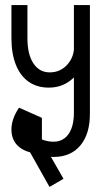

<svg xmlns="http://www.w3.org/2000/svg" viewBox="-20 -650 399 756"><path d="M25 -499V-630H88V-499ZM271 -205V-630H334V-205ZM191 -32V-92Q216 -92 234 -105.5Q252 -119 261.5 -144.5Q271 -170 271 -206H334Q335 -124 297 -78Q259 -32 191 -32ZM88 -500Q88 -436 111.5 -400.5Q135 -365 176 -365L172 -305Q126 -305 93 -328Q60 -351 42.5 -395Q25 -439 25 -500ZM320 -470Q320 -423 300.5 -385.5Q281 -348 248 -326.5Q215 -305 172 -305L176 -365Q217 -365 244.5 -395Q272 -425 272 -470ZM25 -140H85Q85 -118 101 -105Q117 -92 145 -92V-45Q89 -45 57 -70Q25 -95 25 -140ZM55 -226 115 -196Q85 -161 85 -140H25Q25 -182 55 -226ZM55 -226 145 -186V-80H85ZM192 -32Q164 -32 142 -39Q120 -46 93 -62L103 -122Q130 -106 150 -99Q170 -92 192 -92ZM175 86 49 -138 103 -168 230 54Z"/></svg>

Font: Akshar Light
Style: Regular
Weight: 300
Designer: Tall Chai
Foundry: Tall Chai
Version: Version 1.100